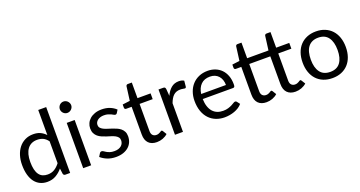

<svg xmlns="http://www.w3.org/2000/svg" viewBox="-41 -1373 3789 2018"><g transform="rotate(-20 1853.5 -364.0)"><path d="M400.5 -386Q375.5 -419.5 346.5 -432.8Q317.5 -446 281.5 -446Q211 -446 173 -395.5Q135 -345 135 -251.5Q135 -202 143.5 -166.8Q152 -131.5 168.5 -108.8Q185 -86 209 -75.5Q233 -65 263.5 -65Q307.5 -65 340.2 -85Q373 -105 400.5 -141.5ZM489.5 -736.5V0H436.5Q417.5 0 412.5 -18.5L404.5 -80Q372 -41 330.5 -17Q289 7 234.5 7Q191 7 155.5 -9.8Q120 -26.5 95 -59Q70 -91.5 56.5 -140Q43 -188.5 43 -251.5Q43 -307.5 58 -355.8Q73 -404 101 -439.5Q129 -475 169.8 -495.2Q210.5 -515.5 261.5 -515.5Q308 -515.5 341.2 -499.8Q374.5 -484 400.5 -456V-736.5Z M724.5 -506.5V0H635.5V-506.5ZM743.5 -665.5Q743.5 -652.5 738.2 -641.2Q733 -630 724.2 -621.2Q715.5 -612.5 703.8 -607.5Q692 -602.5 679 -602.5Q666 -602.5 654.8 -607.5Q643.5 -612.5 635 -621.2Q626.5 -630 621.5 -641.2Q616.5 -652.5 616.5 -665.5Q616.5 -678.5 621.5 -690.2Q626.5 -702 635 -710.8Q643.5 -719.5 654.8 -724.5Q666 -729.5 679 -729.5Q692 -729.5 703.8 -724.5Q715.5 -719.5 724.2 -710.8Q733 -702 738.2 -690.2Q743.5 -678.5 743.5 -665.5Z M1165.5 -423Q1159.5 -412 1147 -412Q1139.5 -412 1130 -417.5Q1120.5 -423 1106.8 -429.8Q1093 -436.5 1074 -442.2Q1055 -448 1029 -448Q1006.5 -448 988.5 -442.2Q970.5 -436.5 957.8 -426.5Q945 -416.5 938.2 -403.2Q931.5 -390 931.5 -374.5Q931.5 -355 942.8 -342Q954 -329 972.5 -319.5Q991 -310 1014.5 -302.8Q1038 -295.5 1062.8 -287.2Q1087.5 -279 1111 -269Q1134.5 -259 1153 -244Q1171.5 -229 1182.8 -207.2Q1194 -185.5 1194 -155Q1194 -120 1181.5 -90.2Q1169 -60.5 1144.5 -38.8Q1120 -17 1084.5 -4.5Q1049 8 1002.5 8Q949.5 8 906.5 -9.2Q863.5 -26.5 833.5 -53.5L854.5 -87.5Q858.5 -94 864 -97.5Q869.5 -101 878 -101Q887 -101 897 -94Q907 -87 921.2 -78.5Q935.5 -70 956 -63Q976.5 -56 1007 -56Q1033 -56 1052.5 -62.8Q1072 -69.5 1085 -81Q1098 -92.5 1104.2 -107.5Q1110.5 -122.5 1110.5 -139.5Q1110.5 -160.5 1099.2 -174.2Q1088 -188 1069.5 -197.8Q1051 -207.5 1027.2 -214.8Q1003.5 -222 978.8 -230Q954 -238 930.2 -248.2Q906.5 -258.5 888 -274Q869.5 -289.5 858.2 -312.2Q847 -335 847 -367.5Q847 -396.5 859 -423.2Q871 -450 894 -470.2Q917 -490.5 950.5 -502.5Q984 -514.5 1027 -514.5Q1077 -514.5 1116.8 -498.8Q1156.5 -483 1185.5 -455.5Z M1459 8Q1399 8 1366.8 -25.5Q1334.5 -59 1334.5 -122V-432H1273.5Q1265.5 -432 1260 -436.8Q1254.5 -441.5 1254.5 -451.5V-487L1337.5 -497.5L1358 -654Q1359.5 -661.5 1364.8 -666.2Q1370 -671 1378.5 -671H1423.5V-496.5H1570V-432H1423.5V-128Q1423.5 -96 1439 -80.5Q1454.5 -65 1479 -65Q1493 -65 1503.2 -68.8Q1513.5 -72.5 1521 -77Q1528.5 -81.5 1533.8 -85.2Q1539 -89 1543 -89Q1550 -89 1555.5 -80.5L1581.5 -38Q1558.5 -16.5 1526 -4.2Q1493.5 8 1459 8Z M1746.5 -405Q1770.5 -457 1805.5 -486.2Q1840.5 -515.5 1891 -515.5Q1907 -515.5 1921.8 -512Q1936.5 -508.5 1948 -501L1941.5 -434.5Q1938.5 -422 1926.5 -422Q1919.5 -422 1906 -425Q1892.5 -428 1875.5 -428Q1851.5 -428 1832.8 -421Q1814 -414 1799.2 -400.2Q1784.5 -386.5 1772.8 -366.2Q1761 -346 1751.5 -320V0H1662V-506.5H1713Q1727.5 -506.5 1733 -501Q1738.5 -495.5 1740.5 -482Z M2344.5 -308.5Q2344.5 -339.5 2335.8 -365.2Q2327 -391 2310.2 -409.8Q2293.5 -428.5 2269.5 -438.8Q2245.5 -449 2215 -449Q2151 -449 2113.8 -411.8Q2076.5 -374.5 2067.5 -308.5ZM2416.5 -71Q2400 -51 2377 -36.2Q2354 -21.5 2327.8 -12Q2301.5 -2.5 2273.5 2.2Q2245.5 7 2218 7Q2165.5 7 2121.2 -10.8Q2077 -28.5 2044.8 -62.8Q2012.5 -97 1994.5 -147.5Q1976.5 -198 1976.5 -263.5Q1976.5 -316.5 1992.8 -362.5Q2009 -408.5 2039.5 -442.2Q2070 -476 2114 -495.2Q2158 -514.5 2213 -514.5Q2258.5 -514.5 2297.2 -499.2Q2336 -484 2364.2 -455.2Q2392.5 -426.5 2408.5 -384.2Q2424.5 -342 2424.5 -288Q2424.5 -267 2420 -260Q2415.5 -253 2403 -253H2064.5Q2066 -205 2077.8 -169.5Q2089.5 -134 2110.5 -110.2Q2131.5 -86.5 2160.5 -74.8Q2189.5 -63 2225.5 -63Q2259 -63 2283.2 -70.8Q2307.5 -78.5 2325 -87.5Q2342.5 -96.5 2354.2 -104.2Q2366 -112 2374.5 -112Q2385.5 -112 2391.5 -103.5Z M2685.5 8Q2625.5 8 2593.2 -25.5Q2561 -59 2561 -122V-432H2500Q2492 -432 2486.5 -436.8Q2481 -441.5 2481 -451.5V-487L2564 -497.5L2584.5 -654Q2586 -661.5 2591.2 -666.2Q2596.5 -671 2605 -671H2650V-496.5H2888.5L2909 -654Q2910.5 -661.5 2915.8 -666.2Q2921 -671 2929.5 -671H2974.5V-496.5H3121V-432H2974.5V-128Q2974.5 -96 2990.2 -80.5Q3006 -65 3030 -65Q3044 -65 3054.2 -68.8Q3064.5 -72.5 3072 -77Q3079.5 -81.5 3084.8 -85.2Q3090 -89 3094 -89Q3101.5 -89 3106.5 -80.5L3133 -38Q3109.5 -16.5 3077 -4.2Q3044.5 8 3010 8Q2950.5 8 2918 -25.5Q2885.5 -59 2885.5 -122V-432H2650V-128Q2650 -96 2665.5 -80.5Q2681 -65 2705.5 -65Q2719.5 -65 2729.8 -68.8Q2740 -72.5 2747.5 -77Q2755 -81.5 2760.2 -85.2Q2765.5 -89 2769.5 -89Q2776.5 -89 2782 -80.5L2808 -38Q2785 -16.5 2752.5 -4.2Q2720 8 2685.5 8Z M3424 -514.5Q3479.5 -514.5 3524 -496Q3568.5 -477.5 3600 -443.5Q3631.5 -409.5 3648.2 -361.2Q3665 -313 3665 -253.5Q3665 -193.5 3648.2 -145.5Q3631.5 -97.5 3600 -63.5Q3568.5 -29.5 3524 -11.2Q3479.5 7 3424 7Q3368 7 3323.2 -11.2Q3278.5 -29.5 3247 -63.5Q3215.5 -97.5 3198.8 -145.5Q3182 -193.5 3182 -253.5Q3182 -313 3198.8 -361.2Q3215.5 -409.5 3247 -443.5Q3278.5 -477.5 3323.2 -496Q3368 -514.5 3424 -514.5ZM3424 -62.5Q3499 -62.5 3536 -112.8Q3573 -163 3573 -253Q3573 -343.5 3536 -394Q3499 -444.5 3424 -444.5Q3386 -444.5 3357.8 -431.5Q3329.5 -418.5 3310.8 -394Q3292 -369.5 3282.8 -333.8Q3273.5 -298 3273.5 -253Q3273.5 -163 3310.8 -112.8Q3348 -62.5 3424 -62.5Z"/></g></svg>

Font: Lato-Regular
Style: Regular
Weight: 400
Designer: Lukasz Dziedzic with Adam Twardoch and Botio Nikoltchev
Foundry: tyPoland Lukasz Dziedzic
Version: Version 2.015; 2015-08-06; http://www.latofonts.com/